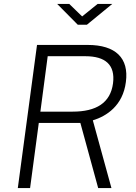

<svg xmlns="http://www.w3.org/2000/svg" viewBox="-20 -950 689 970"><path d="M473 -930 395 -867 330 -930H269L373 -825H419L547 -930ZM543 0 449 -342C518 -363 601 -416 616 -536C632 -656 565 -723 423 -723H167L70 0H132L176 -329H386L476 0ZM347 -386H184L221 -666H411C512 -666 563 -623 551 -529C538 -430 466 -386 347 -386Z"/></svg>

Font: United Sans ExtraLight
Style: Italic
Weight: 200
Italic angle: -8°
Designer: Pablo Impallari, Rodrigo Fuenzalida (Modified by Dan O. Williams)
Version: Version 1.000;PS 001.000;hotconv 1.0.88;makeotf.lib2.5.64775